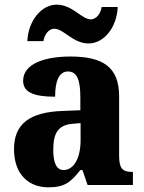

<svg xmlns="http://www.w3.org/2000/svg" viewBox="-20 -792 616 822"><path d="M359 -606C426 -606 480 -675 484 -762H415C412 -735 392 -709 369 -709C330 -709 290 -772 223 -772C156 -772 101 -702 97 -616H166C170 -643 188 -669 212 -669C253 -669 292 -606 359 -606ZM187 10C256 10 282 -11 324 -64H333L355 0H549V-56H546C503 -56 490 -72 490 -126V-380C490 -505 420 -550 282 -550C171 -550 79 -519 79 -446C79 -397 124 -378 216 -378C216 -446 233 -486 271 -486C311 -486 324 -447 324 -374V-320L248 -317C109 -312 40 -263 40 -154C40 -42 106 10 187 10ZM252 -64C222 -64 208 -95 208 -150C208 -221 228 -257 291 -262L325 -265V-191C325 -115 296 -64 252 -64Z"/></svg>

Font: Noto Serif Bengali SemiCondensed ExtraBold
Style: Regular
Weight: 800
Width: 4
Designer: Juan Bruce, Universal Thirst, Indian Type Foundry and the Monotype Design Team.
Foundry: Monotype Imaging Inc.
Version: Version 2.003